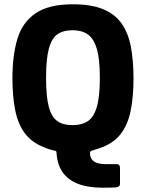

<svg xmlns="http://www.w3.org/2000/svg" viewBox="-20 -698 681 896"><path d="M38 -332Q38 -442 62 -519Q86 -596 147.5 -637Q209 -678 320 -678Q406 -678 461.5 -655Q517 -632 548 -587.5Q579 -543 591 -478.5Q603 -414 603 -332Q603 -246 589.5 -180Q576 -114 541.5 -70.5Q507 -27 443 -6Q436 -4 428 -1Q420 2 412 4Q400 7 400 15Q400 36 410 47.5Q420 59 436 63.5Q452 68 471 68H524Q540 68 540 85V156Q540 167 537 170Q534 173 524 176Q519 177 497 177.5Q475 178 461 178Q389 178 342 159Q295 140 271 104Q247 68 244 17Q244 9 240.5 7Q237 5 230 4Q222 2 211.5 -1Q201 -4 185 -11Q128 -33 96 -76Q64 -119 51 -183.5Q38 -248 38 -332ZM195 -334Q195 -246 208 -198.5Q221 -151 248 -132.5Q275 -114 318 -114Q361 -114 389 -132Q417 -150 431.5 -198Q446 -246 446 -334Q446 -423 431.5 -471Q417 -519 389 -538Q361 -557 318 -557Q275 -557 248 -538Q221 -519 208 -471Q195 -423 195 -334Z"/></svg>

Font: Glory Thin ExtraBold
Style: Regular
Weight: 800
Version: Version 1.011